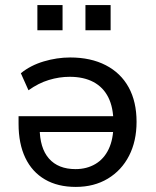

<svg xmlns="http://www.w3.org/2000/svg" viewBox="-20 -726 614 755"><path d="M278 9Q207 9 156.5 -20.5Q106 -50 79.5 -105.5Q53 -161 53 -239V-269H445V-207H117L136 -224Q136 -144 172.5 -102.5Q209 -61 277 -61Q321 -61 355 -81Q389 -101 407.5 -140Q426 -179 426 -235V-244Q426 -303 406 -343Q386 -383 347.5 -403.5Q309 -424 254 -424Q213 -424 172 -411.5Q131 -399 92 -371L62 -438Q100 -469 152 -484.5Q204 -500 256 -500Q337 -500 396 -469.5Q455 -439 486 -382.5Q517 -326 517 -247Q517 -171 487.5 -113.5Q458 -56 404 -23.5Q350 9 278 9ZM316 -607V-706H415V-607ZM127 -607V-706H226V-607Z"/></svg>

Font: Nunito Sans 10pt Medium
Style: Regular
Weight: 500
Designer: Vernon Adams
Foundry: Vernon Adams
Version: Version 3.101;gftools[0.9.27]